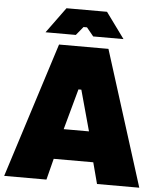

<svg xmlns="http://www.w3.org/2000/svg" viewBox="-73 -940 818 991"><g transform="rotate(5 336.0 -445.0)"><path d="M134 -757H291L327 -801H345L381 -757H538L441 -890H231ZM-14 0H205L233 -110H438L467 0H686L465 -700H209ZM271 -267 329 -478H344L402 -267Z"/></g></svg>

Font: Fixel Text Black
Style: Regular
Weight: 900
Width: 4
Designer: AlfaBravo + MacPaw
Foundry: Kyrylo Tkachov, Marchela Mozhyna, Serhii Makarenko, Maria Weinstein, Zakhar Kryvoshyya
Version: Version 1.211